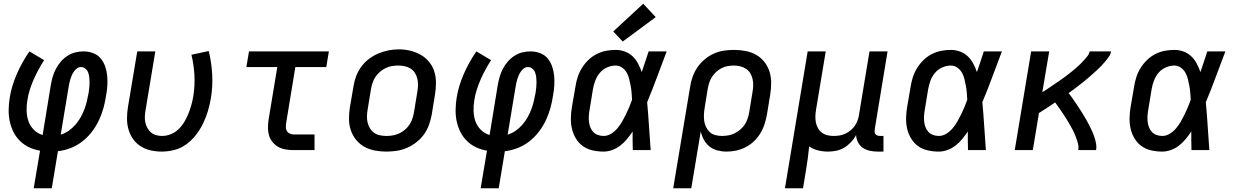

<svg xmlns="http://www.w3.org/2000/svg" viewBox="-20 -806 6640 1031"><path d="M161 205 195 3Q164 -2 136.5 -15Q109 -28 87.5 -49Q66 -70 52.5 -97Q39 -124 32.5 -154Q26 -184 26.5 -216.5Q27 -249 32 -280Q37 -313 47 -345.5Q57 -378 70.5 -409Q84 -440 101 -470.5Q118 -501 138 -530L217 -483Q201 -458 186.5 -431.5Q172 -405 160.5 -378.5Q149 -352 140 -324Q131 -296 127 -268Q122 -240 123 -210Q124 -180 133 -154.5Q142 -129 162 -109Q182 -89 209 -81L253 -350Q257 -372 263 -393.5Q269 -415 280 -436Q291 -457 306.5 -475Q322 -493 342 -506Q362 -519 384 -524.5Q406 -530 429 -530Q455 -530 479.5 -521Q504 -512 520 -493Q536 -474 544.5 -450Q553 -426 555.5 -400.5Q558 -375 556.5 -348Q555 -321 550 -295Q545 -261 536 -227.5Q527 -194 511.5 -161Q496 -128 473.5 -98.5Q451 -69 422 -46.5Q393 -24 359.5 -11Q326 2 291 6L258 205ZM306 -83Q329 -90 349 -104Q369 -118 385 -136.5Q401 -155 413 -176Q425 -197 433 -218.5Q441 -240 446.5 -263Q452 -286 456 -308Q458 -322 459.5 -336Q461 -350 461 -363.5Q461 -377 459.5 -390.5Q458 -404 453.5 -416.5Q449 -429 438.5 -437.5Q428 -446 415 -446Q403 -446 393.5 -439Q384 -432 377 -422Q370 -412 365.5 -401.5Q361 -391 357.5 -380Q354 -369 352 -358Q350 -347 348 -336Z M849 8Q818 8 789 1.5Q760 -5 735.5 -20.5Q711 -36 694.5 -59.5Q678 -83 670 -111Q662 -139 662 -169.5Q662 -200 667 -231L717 -530H814L762 -217Q759 -200 758 -183Q757 -166 760 -150.5Q763 -135 770.5 -120.5Q778 -106 790 -95.5Q802 -85 818 -80.5Q834 -76 850 -76Q874 -76 897.5 -85.5Q921 -95 939 -112.5Q957 -130 970 -152Q983 -174 992 -196.5Q1001 -219 1007.5 -242Q1014 -265 1018 -289Q1027 -346 1024 -402Q1021 -458 1008 -512L1101 -532Q1116 -470 1119.5 -406Q1123 -342 1112 -276Q1106 -242 1096 -208.5Q1086 -175 1070.5 -143Q1055 -111 1032.5 -82Q1010 -53 981 -31.5Q952 -10 917 -1Q882 8 849 8Z M1557 0Q1535 0 1514 -3.5Q1493 -7 1475.5 -16.5Q1458 -26 1444.5 -42Q1431 -58 1425 -77.5Q1419 -97 1419 -118.5Q1419 -140 1422 -162L1469 -446H1303L1317 -530H1746L1732 -446H1566L1517 -148Q1515 -136 1515 -124.5Q1515 -113 1520 -103.5Q1525 -94 1535.5 -89Q1546 -84 1557 -84H1669V0Z M2054 8Q2022 8 1991.5 2Q1961 -4 1935.5 -18.5Q1910 -33 1891.5 -56Q1873 -79 1863.5 -108Q1854 -137 1854 -168.5Q1854 -200 1859 -231L1878 -341Q1882 -369 1892 -396Q1902 -423 1919.5 -447Q1937 -471 1960.5 -489Q1984 -507 2011 -518.5Q2038 -530 2066 -535.5Q2094 -541 2122 -541Q2154 -541 2184 -533.5Q2214 -526 2239.5 -511.5Q2265 -497 2284 -474Q2303 -451 2312 -422.5Q2321 -394 2321 -362Q2321 -330 2316 -299L2298 -189Q2293 -161 2283 -134Q2273 -107 2256 -83.5Q2239 -60 2215 -41.5Q2191 -23 2164 -11.5Q2137 0 2109 4Q2081 8 2054 8ZM2055 -76Q2073 -76 2090 -79Q2107 -82 2123.5 -89.5Q2140 -97 2154.5 -109.5Q2169 -122 2179 -137Q2189 -152 2194.5 -169Q2200 -186 2203 -203L2221 -313Q2224 -331 2224.5 -349Q2225 -367 2221 -383.5Q2217 -400 2208 -414.5Q2199 -429 2184.5 -438Q2170 -447 2153 -450.5Q2136 -454 2118 -454Q2100 -454 2083 -451Q2066 -448 2050 -440Q2034 -432 2020 -420Q2006 -408 1996 -393Q1986 -378 1980.5 -361Q1975 -344 1972 -327L1954 -217Q1951 -200 1950.5 -182Q1950 -164 1954 -147.5Q1958 -131 1967 -116.5Q1976 -102 1989.5 -92.5Q2003 -83 2020.5 -79.5Q2038 -76 2055 -76Z M2561 205 2595 3Q2564 -2 2536.5 -15Q2509 -28 2487.5 -49Q2466 -70 2452.5 -97Q2439 -124 2432.5 -154Q2426 -184 2426.5 -216.5Q2427 -249 2432 -280Q2437 -313 2447 -345.5Q2457 -378 2470.5 -409Q2484 -440 2501 -470.5Q2518 -501 2538 -530L2617 -483Q2601 -458 2586.5 -431.5Q2572 -405 2560.5 -378.5Q2549 -352 2540 -324Q2531 -296 2527 -268Q2522 -240 2523 -210Q2524 -180 2533 -154.5Q2542 -129 2562 -109Q2582 -89 2609 -81L2653 -350Q2657 -372 2663 -393.5Q2669 -415 2680 -436Q2691 -457 2706.5 -475Q2722 -493 2742 -506Q2762 -519 2784 -524.5Q2806 -530 2829 -530Q2855 -530 2879.5 -521Q2904 -512 2920 -493Q2936 -474 2944.5 -450Q2953 -426 2955.5 -400.5Q2958 -375 2956.5 -348Q2955 -321 2950 -295Q2945 -261 2936 -227.5Q2927 -194 2911.5 -161Q2896 -128 2873.5 -98.5Q2851 -69 2822 -46.5Q2793 -24 2759.5 -11Q2726 2 2691 6L2658 205ZM2706 -83Q2729 -90 2749 -104Q2769 -118 2785 -136.5Q2801 -155 2813 -176Q2825 -197 2833 -218.5Q2841 -240 2846.5 -263Q2852 -286 2856 -308Q2858 -322 2859.5 -336Q2861 -350 2861 -363.5Q2861 -377 2859.5 -390.5Q2858 -404 2853.5 -416.5Q2849 -429 2838.5 -437.5Q2828 -446 2815 -446Q2803 -446 2793.5 -439Q2784 -432 2777 -422Q2770 -412 2765.5 -401.5Q2761 -391 2757.5 -380Q2754 -369 2752 -358Q2750 -347 2748 -336Z M3221 8Q3191 8 3162 1.5Q3133 -5 3110.5 -21Q3088 -37 3073 -61.5Q3058 -86 3051.5 -113.5Q3045 -141 3045.5 -171Q3046 -201 3051 -231L3070 -341Q3074 -367 3082 -392Q3090 -417 3104.5 -440.5Q3119 -464 3139 -483.5Q3159 -503 3183.5 -515.5Q3208 -528 3234 -533Q3260 -538 3286 -538Q3312 -538 3336 -529Q3360 -520 3377.5 -503Q3395 -486 3406.5 -464Q3418 -442 3426 -419Q3435 -446 3444.5 -474Q3454 -502 3463 -530H3560Q3534 -462 3508.5 -393Q3483 -324 3455 -257Q3461 -193 3465 -128.5Q3469 -64 3474 0H3378Q3377 -25 3377 -50Q3377 -75 3377 -100Q3363 -79 3347 -59.5Q3331 -40 3311 -24.5Q3291 -9 3267.5 -0.5Q3244 8 3221 8ZM3221 -76Q3242 -76 3261 -87.5Q3280 -99 3294.5 -116Q3309 -133 3320 -152Q3331 -171 3340.5 -190.5Q3350 -210 3358.5 -230Q3367 -250 3374 -270Q3373 -289 3371.5 -308Q3370 -327 3366.5 -345.5Q3363 -364 3358.5 -382.5Q3354 -401 3345 -416.5Q3336 -432 3320.5 -443Q3305 -454 3286 -454Q3263 -454 3240 -444Q3217 -434 3201 -415Q3185 -396 3176.5 -373Q3168 -350 3164 -327L3146 -217Q3143 -201 3142 -185Q3141 -169 3142.5 -153.5Q3144 -138 3149.5 -123.5Q3155 -109 3165 -98Q3175 -87 3190 -81.5Q3205 -76 3221 -76ZM3324 -583 3273 -637 3434 -786 3501 -714Z M3595 205 3686 -341Q3690 -368 3699.5 -394.5Q3709 -421 3725.5 -445Q3742 -469 3765 -488Q3788 -507 3814 -518.5Q3840 -530 3867.5 -534Q3895 -538 3922 -538Q3954 -538 3984.5 -532Q4015 -526 4040.5 -511.5Q4066 -497 4084.5 -473.5Q4103 -450 4112 -421.5Q4121 -393 4121 -361.5Q4121 -330 4116 -299L4098 -189Q4093 -163 4085 -138Q4077 -113 4062.5 -89.5Q4048 -66 4028 -47Q4008 -28 3983.5 -15.5Q3959 -3 3933.5 2.5Q3908 8 3881 8Q3856 8 3831.5 1.5Q3807 -5 3789 -20Q3771 -35 3759.5 -56Q3748 -77 3743 -101L3692 205ZM3857 -76Q3874 -76 3891 -79Q3908 -82 3924.5 -90Q3941 -98 3955 -110Q3969 -122 3979 -137Q3989 -152 3994.5 -169Q4000 -186 4003 -203L4021 -313Q4024 -330 4024.5 -348Q4025 -366 4021 -382.5Q4017 -399 4008.5 -413Q4000 -427 3986 -436.5Q3972 -446 3955 -450Q3938 -454 3921 -454Q3904 -454 3887 -451Q3870 -448 3854.5 -440Q3839 -432 3825.5 -419.5Q3812 -407 3802.5 -392Q3793 -377 3788 -360.5Q3783 -344 3780 -327L3764 -228Q3761 -210 3760 -191.5Q3759 -173 3761.5 -156Q3764 -139 3771.5 -123.5Q3779 -108 3791.5 -96.5Q3804 -85 3821.5 -80.5Q3839 -76 3857 -76Z M4195 205 4317 -530H4414L4362 -217Q4359 -200 4358.5 -182.5Q4358 -165 4361 -149Q4364 -133 4372 -118.5Q4380 -104 4393 -94Q4406 -84 4422.5 -80Q4439 -76 4456 -76Q4472 -76 4488 -78.5Q4504 -81 4519 -88Q4534 -95 4547.5 -106Q4561 -117 4570.5 -131Q4580 -145 4585.5 -160.5Q4591 -176 4593 -192L4649 -530H4746L4677 -111Q4676 -104 4676.5 -97Q4677 -90 4681.5 -85Q4686 -80 4692.5 -78Q4699 -76 4706 -76H4724V8H4692Q4671 8 4650.5 3.5Q4630 -1 4613.5 -12Q4597 -23 4587.5 -41.5Q4578 -60 4577 -81Q4566 -60 4549.5 -42.5Q4533 -25 4513 -13Q4493 -1 4470.5 3.5Q4448 8 4426 8Q4399 8 4372.5 1.5Q4346 -5 4325 -20Q4322 11 4318 41.5Q4314 72 4309 102L4292 205Z M5021 8Q4991 8 4962 1.5Q4933 -5 4910.5 -21Q4888 -37 4873 -61.5Q4858 -86 4851.5 -113.5Q4845 -141 4845.5 -171Q4846 -201 4851 -231L4870 -341Q4874 -367 4882 -392Q4890 -417 4904.5 -440.5Q4919 -464 4939 -483.5Q4959 -503 4983.5 -515.5Q5008 -528 5034 -533Q5060 -538 5086 -538Q5112 -538 5136 -529Q5160 -520 5177.5 -503Q5195 -486 5206.5 -464Q5218 -442 5226 -419Q5235 -446 5244.5 -474Q5254 -502 5263 -530H5360Q5334 -462 5308.5 -393Q5283 -324 5255 -257Q5261 -193 5265 -128.5Q5269 -64 5274 0H5178Q5177 -25 5177 -50Q5177 -75 5177 -100Q5163 -79 5147 -59.5Q5131 -40 5111 -24.5Q5091 -9 5067.5 -0.5Q5044 8 5021 8ZM5021 -76Q5042 -76 5061 -87.5Q5080 -99 5094.5 -116Q5109 -133 5120 -152Q5131 -171 5140.5 -190.5Q5150 -210 5158.5 -230Q5167 -250 5174 -270Q5173 -289 5171.5 -308Q5170 -327 5166.5 -345.5Q5163 -364 5158.5 -382.5Q5154 -401 5145 -416.5Q5136 -432 5120.5 -443Q5105 -454 5086 -454Q5063 -454 5040 -444Q5017 -434 5001 -415Q4985 -396 4976.5 -373Q4968 -350 4964 -327L4946 -217Q4943 -201 4942 -185Q4941 -169 4942.5 -153.5Q4944 -138 4949.5 -123.5Q4955 -109 4965 -98Q4975 -87 4990 -81.5Q5005 -76 5021 -76Z M5429 0 5517 -530H5614L5577 -311Q5589 -318 5601 -326Q5613 -334 5624.5 -342Q5636 -350 5648 -358Q5660 -366 5671.5 -374Q5683 -382 5694.5 -390.5Q5706 -399 5717 -407.5Q5728 -416 5739 -425Q5750 -434 5761 -443.5Q5772 -453 5782 -463Q5792 -473 5801.5 -483.5Q5811 -494 5820 -505.5Q5829 -517 5831 -530H5946Q5946 -530 5946 -530Q5946 -530 5946 -530Q5946 -530 5946 -530Q5946 -530 5946 -530Q5944 -515 5934.5 -501.5Q5925 -488 5914.5 -475.5Q5904 -463 5893 -451.5Q5882 -440 5870 -429Q5858 -418 5845.5 -407Q5833 -396 5821 -385.5Q5809 -375 5796 -365Q5783 -355 5770.5 -345Q5758 -335 5745 -325.5Q5732 -316 5718 -306Q5729 -293 5738.5 -279Q5748 -265 5758 -250.5Q5768 -236 5777 -222Q5786 -208 5795 -193.5Q5804 -179 5812.5 -164Q5821 -149 5829 -133.5Q5837 -118 5844 -102.5Q5851 -87 5856.5 -70.5Q5862 -54 5865.5 -36Q5869 -18 5866 0H5770Q5773 -19 5768 -37Q5763 -55 5756.5 -72Q5750 -89 5742 -105Q5734 -121 5725 -136.5Q5716 -152 5706.5 -167.5Q5697 -183 5687 -197.5Q5677 -212 5667 -226.5Q5657 -241 5646 -256Q5624 -241 5602.5 -227Q5581 -213 5559 -199L5526 0Z M6221 8Q6191 8 6162 1.5Q6133 -5 6110.5 -21Q6088 -37 6073 -61.5Q6058 -86 6051.5 -113.5Q6045 -141 6045.5 -171Q6046 -201 6051 -231L6070 -341Q6074 -367 6082 -392Q6090 -417 6104.5 -440.5Q6119 -464 6139 -483.5Q6159 -503 6183.5 -515.5Q6208 -528 6234 -533Q6260 -538 6286 -538Q6312 -538 6336 -529Q6360 -520 6377.5 -503Q6395 -486 6406.5 -464Q6418 -442 6426 -419Q6435 -446 6444.5 -474Q6454 -502 6463 -530H6560Q6534 -462 6508.5 -393Q6483 -324 6455 -257Q6461 -193 6465 -128.5Q6469 -64 6474 0H6378Q6377 -25 6377 -50Q6377 -75 6377 -100Q6363 -79 6347 -59.5Q6331 -40 6311 -24.5Q6291 -9 6267.5 -0.5Q6244 8 6221 8ZM6221 -76Q6242 -76 6261 -87.5Q6280 -99 6294.5 -116Q6309 -133 6320 -152Q6331 -171 6340.5 -190.5Q6350 -210 6358.5 -230Q6367 -250 6374 -270Q6373 -289 6371.5 -308Q6370 -327 6366.5 -345.5Q6363 -364 6358.5 -382.5Q6354 -401 6345 -416.5Q6336 -432 6320.5 -443Q6305 -454 6286 -454Q6263 -454 6240 -444Q6217 -434 6201 -415Q6185 -396 6176.5 -373Q6168 -350 6164 -327L6146 -217Q6143 -201 6142 -185Q6141 -169 6142.5 -153.5Q6144 -138 6149.5 -123.5Q6155 -109 6165 -98Q6175 -87 6190 -81.5Q6205 -76 6221 -76Z"/></svg>

Font: Iosevka Curly Medium Extended
Style: Italic
Weight: 500
Width: 7
Italic angle: -9°
Monospace: yes
Designer: Belleve Invis
Foundry: Belleve Invis
Version: Version 11.1.0; ttfautohint (v1.8.3)